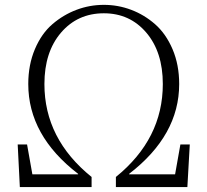

<svg xmlns="http://www.w3.org/2000/svg" viewBox="-20 -759 840 779"><path d="M711.9 -172.9H750L740.2 0H450.2V-41Q640.6 -195.3 640.6 -418Q640.6 -547.9 573.7 -626.5Q506.8 -705.1 401.4 -705.1Q294.9 -705.1 227.5 -626.5Q160.2 -547.9 160.2 -418Q160.2 -195.3 351.6 -41V0H60.5L51.8 -172.9H89.8L111.3 -51.8H296.9V-53.7Q94.7 -209 94.7 -418Q94.7 -496.1 121.6 -559.6Q148.4 -623 192.9 -661.1Q237.3 -699.2 290.5 -719.2Q343.8 -739.3 401.4 -739.3Q459 -739.3 512.2 -719.2Q565.4 -699.2 609.4 -660.6Q653.3 -622.1 680.2 -559.1Q707 -496.1 707 -418Q707 -210 503.9 -53.7V-51.8H690.4Z"/></svg>

Font: GenYoMin TW TTF ExtraLight
Style: Regular
Weight: 250
Version: Version 1.300